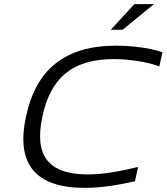

<svg xmlns="http://www.w3.org/2000/svg" viewBox="-20 -900 806 929"><path d="M751 -579 766 -647C711 -667 622 -679 542 -679C295 -679 155 -565 106 -337C56 -107 150 9 390 9C476 9 563 -7 633 -23L648 -92C571 -74 487 -56 406 -56C212 -56 145 -148 185 -336C225 -522 328 -614 531 -614C605 -614 690 -601 751 -579ZM516 -756H573L725 -880H630Z"/></svg>

Font: LT Wave Light
Style: Italic
Weight: 300
Designer: Daniel Lyons
Version: Version 2.5 (Glyphs App)